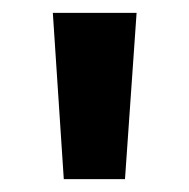

<svg xmlns="http://www.w3.org/2000/svg" viewBox="-20 -871 294 298"><path d="M79 -593 62 -851H192L174 -593Z"/></svg>

Font: Noto Sans Tamil UI Condensed
Style: Bold
Weight: 700
Width: 3
Designer: Jelle Bosma - Monotype Design Team
Foundry: Monotype Imaging Inc.
Version: Version 2.004; ttfautohint (v1.8.4.7-5d5b)